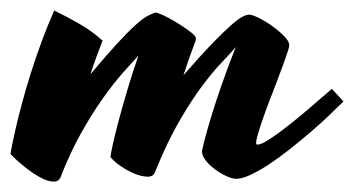

<svg xmlns="http://www.w3.org/2000/svg" viewBox="-86 -313 673 365"><path d="M108.9 -235.8Q103 -220.7 97.2 -204.6Q91.3 -188.5 85.9 -171.9Q116.7 -208.5 137 -230.5Q157.2 -252.4 170.7 -264.6Q184.1 -276.9 192.9 -281.7Q201.7 -286.6 209 -289.1Q213.4 -289.1 223.9 -284.2Q234.4 -279.3 246.3 -272.2Q258.3 -265.1 269 -257.6Q279.8 -250 284.2 -245.1Q288.1 -241.2 285.2 -233.9Q279.3 -218.3 273.7 -202.4Q268.1 -186.5 262.7 -169.9Q295.4 -207.5 317.4 -230.2Q339.4 -252.9 353.3 -265.1Q367.2 -277.3 375 -281.2Q382.8 -285.2 387.2 -285.2Q393.6 -285.2 406.2 -278.8Q418.9 -272.5 431.9 -263.2Q444.8 -253.9 454.3 -244.1Q463.9 -234.4 463.9 -227.1Q463.9 -225.6 463.4 -223.4Q462.9 -221.2 461.9 -217.8Q458 -205.6 451.9 -189Q445.8 -172.4 439 -154.5Q432.1 -136.7 425.3 -118.9Q418.5 -101.1 413.1 -85.4Q407.7 -69.8 404.3 -58.1Q400.9 -46.4 400.9 -41Q400.9 -38.1 403.8 -38.1Q409.2 -38.1 419.9 -44.4Q430.7 -50.8 444.6 -61Q458.5 -71.3 473.6 -83.5Q488.8 -95.7 502.7 -107.7Q516.6 -119.6 527.8 -129.4Q539.1 -139.2 544.9 -144Q549.3 -139.6 555.4 -132.8Q561.5 -126 566.9 -120.1Q556.2 -109.4 540 -94Q523.9 -78.6 505.1 -62.5Q486.3 -46.4 466.1 -30.3Q445.8 -14.2 426.8 -1.5Q407.7 11.2 391.1 19Q374.5 26.9 362.8 26.9Q355.5 26.9 344.2 21.7Q333 16.6 322.8 9Q312.5 1.5 305.2 -7.8Q297.9 -17.1 297.9 -25.9Q302.2 -45.9 309.6 -71.3Q316.9 -96.7 325.7 -123.3Q334.5 -149.9 344 -175.8Q353.5 -201.7 362.3 -223.6Q352.5 -211.9 336.4 -195.3Q320.3 -178.7 299.8 -151.6Q279.3 -124.5 255.9 -84.5Q232.4 -44.4 209 13.2Q206.1 22.9 194.8 22.9Q189 22.9 180.4 20.8Q171.9 18.6 162.4 13.9Q152.8 9.3 142.8 2.4Q132.8 -4.4 124 -14.2Q124 -17.6 127.7 -34.9Q131.3 -52.2 138.4 -79.1Q145.5 -106 155.3 -139.2Q165 -172.4 177.2 -207.5Q165.5 -194.8 147.9 -175Q130.4 -155.3 110.4 -127.2Q90.3 -99.1 69.3 -62Q48.3 -24.9 29.8 22Q26.9 32.2 16.1 32.2Q7.8 32.2 -2.7 27.6Q-13.2 22.9 -24.2 15.4Q-35.2 7.8 -46.1 -1.5Q-57.1 -10.7 -65.9 -20Q-65.9 -22.9 -63.2 -36.6Q-60.5 -50.3 -55.7 -71Q-50.8 -91.8 -43.7 -118.4Q-36.6 -145 -27.3 -174.3Q-18.1 -203.6 -6.8 -234.1Q4.4 -264.6 17.1 -293Q37.6 -283.2 62.7 -269Q87.9 -254.9 108.9 -235.8Z"/></svg>

Font: Yesteryear
Style: Regular
Weight: 400
Designer: Astigmatic (AOETI)
Foundry: Astigmatic (AOETI)
Version: Version 1.000